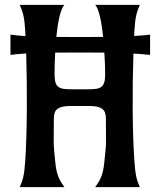

<svg xmlns="http://www.w3.org/2000/svg" viewBox="-20 -767 649 787"><path d="M312 -615.2C280.8 -615.2 246.1 -615.2 210.9 -615.7C216.8 -673.3 226.6 -728.5 244.1 -747.1H61C74.7 -716.3 80.1 -695.8 83.5 -638.7C83.5 -632.3 84 -626 84.5 -619.1C60.5 -620.6 39.6 -622.6 22.9 -625V-542C40.5 -544.4 62.5 -546.4 87.4 -547.9C91.8 -404.8 91.3 -224.6 83.5 -108.4C79.6 -51.3 74.7 -30.8 61 0H244.1C224.6 -26.4 211.9 -48.8 207 -98.6C197.3 -196.3 200.7 -147.9 200.7 -277.3C200.7 -307.6 205.1 -332.5 268.6 -332.5H345.7C409.7 -332.5 414.1 -307.6 414.1 -277.3C414.1 -148.9 417 -195.3 407.2 -98.6C402.3 -48.8 389.6 -26.4 370.1 0H553.2C539.6 -30.8 534.7 -51.3 530.8 -108.4C522.5 -224.1 522 -404.8 526.9 -547.4C551.3 -545.9 574.7 -544.4 595.2 -542V-625C575.2 -622.6 553.2 -620.6 529.8 -619.6C529.8 -626 530.3 -632.3 530.8 -638.7C534.2 -695.8 539.6 -716.3 553.2 -747.1H370.1C386.2 -730.5 396.5 -674.8 402.8 -615.7C371.1 -615.2 340.3 -615.2 312 -615.2ZM411.1 -463.4C411.1 -402.8 390.6 -400.9 330.1 -400.9H283.7C224.1 -400.9 203.6 -402.8 203.6 -463.4C203.6 -481 204.1 -514.2 206.1 -551.3C242.7 -551.8 279.3 -551.8 312 -551.8C341.8 -551.8 374.5 -551.8 407.7 -551.3C410.2 -514.6 411.1 -481.9 411.1 -463.4Z"/></svg>

Font: Amarante
Style: Regular
Weight: 400
Designer: Karolina Lach
Foundry: Sorkin Type Co.
Version: Version 1.001